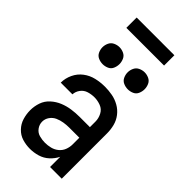

<svg xmlns="http://www.w3.org/2000/svg" viewBox="-290 -1005 1080 1080"><g transform="rotate(45 250.0 -465.5)"><path d="M150 -618Q168 -618 185 -625.5Q202 -633 209.5 -650Q217 -667 217 -685Q217 -703 209.5 -720Q202 -737 185 -745Q168 -753 150 -753Q132 -753 115 -745Q98 -737 90 -720Q82 -703 82 -685Q82 -667 90 -650Q98 -633 115 -625.5Q132 -618 150 -618ZM350 -618Q368 -618 385 -625.5Q402 -633 409.5 -650Q417 -667 417 -685Q417 -703 409.5 -720Q402 -737 385 -745Q368 -753 350 -753Q332 -753 315 -745Q298 -737 290 -720Q282 -703 282 -685Q282 -667 290 -650Q298 -633 315 -625.5Q332 -618 350 -618ZM197 8Q228 8 258.5 -1Q289 -10 312.5 -31.5Q336 -53 350 -81V0H443V-361Q443 -391 435.5 -420Q428 -449 409.5 -473Q391 -497 364.5 -512Q338 -527 308.5 -532.5Q279 -538 250 -538Q214 -538 179.5 -530Q145 -522 116.5 -500.5Q88 -479 72.5 -446Q57 -413 57 -378H150Q151 -401 165.5 -420.5Q180 -440 203 -447Q226 -454 250 -454Q275 -454 300 -444.5Q325 -435 337.5 -411Q350 -387 350 -361V-317H269Q237 -317 205.5 -312.5Q174 -308 144.5 -296Q115 -284 90.5 -262Q66 -240 55.5 -209.5Q45 -179 45 -147Q45 -116 54 -86Q63 -56 85 -33Q107 -10 136.5 -1Q166 8 197 8ZM233 -76Q211 -76 188.5 -82Q166 -88 152 -107Q138 -126 138 -149Q138 -171 151 -189.5Q164 -208 184 -217Q204 -226 226 -229.5Q248 -233 269 -233H350V-180Q350 -158 342 -137Q334 -116 316.5 -101.5Q299 -87 277 -81.5Q255 -76 233 -76ZM100 -857H400V-939H100Z"/></g></svg>

Font: Iosevka SS08 Medium
Style: Regular
Weight: 500
Monospace: yes
Designer: Belleve Invis
Foundry: Belleve Invis
Version: Version 3.4.3; ttfautohint (v1.8.3)